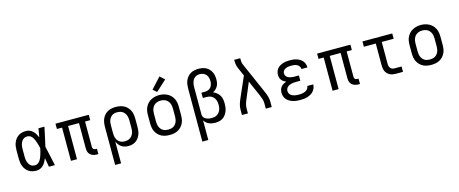

<svg xmlns="http://www.w3.org/2000/svg" viewBox="-50 -1563 6099 2552"><g transform="rotate(-15 3000.0 -287.0)"><path d="M267 8Q240 8 213 2Q186 -4 163 -19Q140 -34 123 -56Q106 -78 96 -103Q86 -128 82.5 -155.5Q79 -183 79 -210V-320Q79 -347 82.5 -374.5Q86 -402 96 -427Q106 -452 123 -474Q140 -496 163 -511Q186 -526 213 -532Q240 -538 267 -538Q293 -538 317.5 -527.5Q342 -517 360.5 -499Q379 -481 392.5 -458Q406 -435 416 -411Q416 -412 416.5 -412Q417 -412 417 -412V-414Q422 -443 427 -472Q432 -501 437 -530H519Q505 -465 491 -399Q477 -333 462 -268Q478 -201 492 -134Q506 -67 521 0H439Q433 -31 428 -62Q423 -93 417 -124Q407 -99 394 -75.5Q381 -52 362.5 -33Q344 -14 319 -3Q294 8 267 8ZM267 -66Q288 -66 306.5 -78.5Q325 -91 336.5 -108.5Q348 -126 356 -146Q364 -166 370.5 -186Q377 -206 382 -227Q387 -248 391 -268Q387 -289 381.5 -309Q376 -329 370 -348.5Q364 -368 355.5 -387.5Q347 -407 335.5 -424Q324 -441 306 -452.5Q288 -464 267 -464Q250 -464 233.5 -459Q217 -454 204.5 -443Q192 -432 183.5 -417.5Q175 -403 170 -387Q165 -371 163 -354Q161 -337 161 -320V-210Q161 -193 163 -176Q165 -159 170 -143Q175 -127 183.5 -112.5Q192 -98 204.5 -87Q217 -76 233.5 -71Q250 -66 267 -66Z M1100 8Q1084 8 1067.5 5.5Q1051 3 1036.5 -3.5Q1022 -10 1009.5 -20.5Q997 -31 989 -45.5Q981 -60 978 -75.5Q975 -91 975 -108V-457H825V0H742V-457H671V-530H1129V-456H1058V-108Q1058 -99 1060.5 -91Q1063 -83 1069 -77Q1075 -71 1083 -68.5Q1091 -66 1100 -66H1117V8Z M1295 205V-320Q1295 -348 1299.5 -376.5Q1304 -405 1315.5 -431Q1327 -457 1346.5 -478.5Q1366 -500 1391 -513.5Q1416 -527 1444 -532.5Q1472 -538 1501 -538Q1530 -538 1558.5 -532.5Q1587 -527 1612.5 -514Q1638 -501 1658.5 -479.5Q1679 -458 1691.5 -432Q1704 -406 1708.5 -377.5Q1713 -349 1713 -320V-210Q1713 -183 1710 -156.5Q1707 -130 1697.5 -105Q1688 -80 1672 -58Q1656 -36 1634 -20.5Q1612 -5 1585.5 1.5Q1559 8 1533 8Q1508 8 1483 2Q1458 -4 1437.5 -18Q1417 -32 1402 -52Q1387 -72 1377 -95V205ZM1501 -65Q1519 -65 1537.5 -69Q1556 -73 1571.5 -82.5Q1587 -92 1599 -106.5Q1611 -121 1618 -138Q1625 -155 1628 -173.5Q1631 -192 1631 -210V-320Q1631 -338 1628 -356.5Q1625 -375 1618 -392Q1611 -409 1599 -423.5Q1587 -438 1571.5 -447.5Q1556 -457 1537.5 -461Q1519 -465 1501 -465Q1483 -465 1465 -461Q1447 -457 1432 -447Q1417 -437 1406 -422.5Q1395 -408 1388.5 -391Q1382 -374 1379.5 -356Q1377 -338 1377 -320V-210Q1377 -192 1379.5 -174Q1382 -156 1388.5 -139.5Q1395 -123 1406 -108Q1417 -93 1432 -83.5Q1447 -74 1465 -69.5Q1483 -65 1501 -65Z M2100 8Q2071 8 2042.5 3Q2014 -2 1988 -15.5Q1962 -29 1941.5 -50.5Q1921 -72 1908.5 -98Q1896 -124 1891.5 -152.5Q1887 -181 1887 -210V-320Q1887 -349 1891.5 -377.5Q1896 -406 1909 -432.5Q1922 -459 1942 -480Q1962 -501 1988 -514.5Q2014 -528 2042.5 -534.5Q2071 -541 2100 -541Q2129 -541 2157.5 -534.5Q2186 -528 2212 -514.5Q2238 -501 2258 -480Q2278 -459 2291 -432.5Q2304 -406 2308.5 -377.5Q2313 -349 2313 -320V-210Q2313 -181 2308.5 -152.5Q2304 -124 2291.5 -98Q2279 -72 2258.5 -50.5Q2238 -29 2212 -15.5Q2186 -2 2157.5 3Q2129 8 2100 8ZM2100 -66Q2118 -66 2136.5 -69.5Q2155 -73 2171 -82.5Q2187 -92 2199 -106.5Q2211 -121 2218 -138Q2225 -155 2228 -173.5Q2231 -192 2231 -210V-320Q2231 -339 2228 -357.5Q2225 -376 2217.5 -393Q2210 -410 2198 -424.5Q2186 -439 2170 -448Q2154 -457 2135.5 -461Q2117 -465 2098 -465Q2080 -465 2062 -460.5Q2044 -456 2028 -446.5Q2012 -437 2000.5 -423Q1989 -409 1982 -392Q1975 -375 1972 -356.5Q1969 -338 1969 -320V-210Q1969 -192 1972 -173.5Q1975 -155 1982 -138Q1989 -121 2001 -106.5Q2013 -92 2029 -82.5Q2045 -73 2063.5 -69.5Q2082 -66 2100 -66ZM2085 -587 2034 -633 2168 -779 2232 -721Z M2495 205V-525Q2495 -553 2499 -581Q2503 -609 2514 -634.5Q2525 -660 2543 -681.5Q2561 -703 2585.5 -717.5Q2610 -732 2637.5 -737.5Q2665 -743 2693 -743Q2719 -743 2745.5 -738.5Q2772 -734 2795.5 -722Q2819 -710 2837.5 -691Q2856 -672 2868 -648.5Q2880 -625 2884.5 -598.5Q2889 -572 2889 -546Q2889 -522 2885 -498.5Q2881 -475 2869.5 -454.5Q2858 -434 2840.5 -417.5Q2823 -401 2802 -391Q2828 -380 2851 -361.5Q2874 -343 2888.5 -318.5Q2903 -294 2908 -265.5Q2913 -237 2913 -208Q2913 -181 2909.5 -154.5Q2906 -128 2896 -102.5Q2886 -77 2869.5 -55Q2853 -33 2831 -18.5Q2809 -4 2782 2Q2755 8 2728 8Q2706 8 2684.5 4.5Q2663 1 2642.5 -8Q2622 -17 2605 -31.5Q2588 -46 2577 -65V205ZM2696 -65Q2715 -65 2734 -68.5Q2753 -72 2769 -81.5Q2785 -91 2797.5 -106Q2810 -121 2817.5 -138Q2825 -155 2828 -174Q2831 -193 2831 -212Q2831 -230 2828 -248Q2825 -266 2817.5 -283Q2810 -300 2798 -314Q2786 -328 2770 -337Q2754 -346 2736 -349.5Q2718 -353 2700 -353H2651V-426H2700Q2723 -426 2744.5 -434Q2766 -442 2780.5 -459.5Q2795 -477 2801 -499.5Q2807 -522 2807 -544Q2807 -568 2800.5 -592Q2794 -616 2778.5 -634Q2763 -652 2740 -661Q2717 -670 2693 -670Q2676 -670 2658.5 -665.5Q2641 -661 2627 -650.5Q2613 -640 2603 -625.5Q2593 -611 2587.5 -594Q2582 -577 2579.5 -560Q2577 -543 2577 -525V-146V-142Q2578 -129 2583.5 -116.5Q2589 -104 2598.5 -95.5Q2608 -87 2620 -81Q2632 -75 2644.5 -71.5Q2657 -68 2670 -66.5Q2683 -65 2696 -65Z M3095 0V-74Q3095 -112 3106 -148.5Q3117 -185 3133 -220L3256 -501L3204 -620Q3193 -645 3189 -672.5Q3185 -700 3185 -728V-735H3268V-728Q3268 -708 3269.5 -687.5Q3271 -667 3279 -649L3467 -220Q3483 -185 3494 -148.5Q3505 -112 3505 -74V0H3423V-74Q3423 -104 3413.5 -133.5Q3404 -163 3392 -191L3298 -405L3209 -192Q3203 -177 3197 -163Q3191 -149 3187 -134Q3183 -119 3180 -104Q3177 -89 3177 -74V0Z M3897 8Q3872 8 3847 5.5Q3822 3 3797.5 -4.5Q3773 -12 3751 -24.5Q3729 -37 3712 -56Q3695 -75 3687 -99.5Q3679 -124 3679 -149Q3679 -171 3685 -192.5Q3691 -214 3705.5 -230.5Q3720 -247 3739 -258Q3758 -269 3778 -277Q3760 -284 3744 -294.5Q3728 -305 3716.5 -320Q3705 -335 3700 -353.5Q3695 -372 3695 -391Q3695 -415 3702.5 -437.5Q3710 -460 3725.5 -478Q3741 -496 3761.5 -507.5Q3782 -519 3804.5 -526Q3827 -533 3850.5 -535.5Q3874 -538 3897 -538Q3921 -538 3944.5 -535.5Q3968 -533 3990 -525.5Q4012 -518 4032.5 -506Q4053 -494 4068 -476Q4083 -458 4091 -435.5Q4099 -413 4099 -389Q4099 -388 4099 -387.5Q4099 -387 4099 -386H4017Q4017 -387 4017 -387Q4017 -387 4017 -387Q4017 -407 4004.5 -424Q3992 -441 3974.5 -450Q3957 -459 3937 -461.5Q3917 -464 3897 -464Q3884 -464 3871 -463Q3858 -462 3845 -459Q3832 -456 3820 -450.5Q3808 -445 3798 -436.5Q3788 -428 3782.5 -415.5Q3777 -403 3777 -390Q3777 -376 3782.5 -363Q3788 -350 3798 -341Q3808 -332 3820.5 -326.5Q3833 -321 3846 -318Q3859 -315 3872.5 -313.5Q3886 -312 3900 -312H3962V-239H3900Q3885 -239 3869.5 -237.5Q3854 -236 3839 -232.5Q3824 -229 3810 -222.5Q3796 -216 3784.5 -205.5Q3773 -195 3767 -180.5Q3761 -166 3761 -151Q3761 -136 3767 -122Q3773 -108 3784.5 -97.5Q3796 -87 3809.5 -81Q3823 -75 3837.5 -71.5Q3852 -68 3867 -67Q3882 -66 3897 -66Q3912 -66 3926.5 -67Q3941 -68 3955.5 -71.5Q3970 -75 3983.5 -81Q3997 -87 4008 -96.5Q4019 -106 4026 -120Q4033 -134 4033 -148H4115Q4115 -148 4115 -148Q4115 -148 4115 -147Q4115 -122 4106 -98.5Q4097 -75 4080.5 -56Q4064 -37 4042 -24.5Q4020 -12 3996 -4.5Q3972 3 3947 5.5Q3922 8 3897 8Z M4700 8Q4684 8 4667.5 5.5Q4651 3 4636.5 -3.5Q4622 -10 4609.5 -20.5Q4597 -31 4589 -45.5Q4581 -60 4578 -75.5Q4575 -91 4575 -108V-457H4425V0H4342V-457H4271V-530H4729V-456H4658V-108Q4658 -99 4660.5 -91Q4663 -83 4669 -77Q4675 -71 4683 -68.5Q4691 -66 4700 -66H4717V8Z M5213 0Q5193 0 5172 -3.5Q5151 -7 5132.5 -16Q5114 -25 5099 -40Q5084 -55 5075 -74Q5066 -93 5062.5 -113.5Q5059 -134 5059 -155V-457H4895V-530H5305V-457H5141V-155Q5141 -139 5145 -124Q5149 -109 5158.5 -97Q5168 -85 5183 -79.5Q5198 -74 5213 -74H5311V0Z M5700 8Q5671 8 5642.5 3Q5614 -2 5588 -15.5Q5562 -29 5541.5 -50.5Q5521 -72 5508.5 -98Q5496 -124 5491.5 -152.5Q5487 -181 5487 -210V-320Q5487 -349 5491.5 -377.5Q5496 -406 5509 -432.5Q5522 -459 5542 -480Q5562 -501 5588 -514.5Q5614 -528 5642.5 -534.5Q5671 -541 5700 -541Q5729 -541 5757.5 -534.5Q5786 -528 5812 -514.5Q5838 -501 5858 -480Q5878 -459 5891 -432.5Q5904 -406 5908.5 -377.5Q5913 -349 5913 -320V-210Q5913 -181 5908.5 -152.5Q5904 -124 5891.5 -98Q5879 -72 5858.5 -50.5Q5838 -29 5812 -15.5Q5786 -2 5757.5 3Q5729 8 5700 8ZM5700 -66Q5718 -66 5736.5 -69.5Q5755 -73 5771 -82.5Q5787 -92 5799 -106.5Q5811 -121 5818 -138Q5825 -155 5828 -173.5Q5831 -192 5831 -210V-320Q5831 -339 5828 -357.5Q5825 -376 5817.5 -393Q5810 -410 5798 -424.5Q5786 -439 5770 -448Q5754 -457 5735.5 -461Q5717 -465 5698 -465Q5680 -465 5662 -460.5Q5644 -456 5628 -446.5Q5612 -437 5600.5 -423Q5589 -409 5582 -392Q5575 -375 5572 -356.5Q5569 -338 5569 -320V-210Q5569 -192 5572 -173.5Q5575 -155 5582 -138Q5589 -121 5601 -106.5Q5613 -92 5629 -82.5Q5645 -73 5663.5 -69.5Q5682 -66 5700 -66Z"/></g></svg>

Font: Iosevka Curly Slab Extended
Style: Regular
Weight: 400
Width: 7
Monospace: yes
Designer: Belleve Invis
Foundry: Belleve Invis
Version: Version 11.1.0; ttfautohint (v1.8.3)